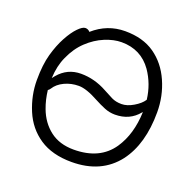

<svg xmlns="http://www.w3.org/2000/svg" viewBox="-128 -844 1001 993"><g transform="rotate(20 372.5 -347.5)"><path d="M223 -646Q299 -713 397 -713Q495 -713 560 -667.5Q625 -622 660 -543Q695 -464 695 -375Q695 -200 616 -95Q529 18 366 18Q259 18 189.5 -28.5Q120 -75 86.5 -155Q53 -235 53 -319.5Q53 -404 69.5 -462.5Q86 -521 110 -565Q134 -609 158 -633.5Q182 -658 197.5 -658Q213 -658 223 -646ZM622 -418Q612 -501 566 -568Q506 -653 399 -653Q356 -653 307.5 -633Q259 -613 217 -573.5Q175 -534 149 -475Q125 -423 122 -355Q128 -362 134 -370Q183 -428 257.5 -428Q332 -428 401 -390Q428 -375 451.5 -363.5Q475 -352 506 -352Q537 -352 571.5 -372.5Q606 -393 621 -416Q622 -417 622 -418ZM124 -290Q130 -238 147 -193Q172 -126 224 -86Q276 -46 354 -46Q498 -46 565 -145Q621 -228 625 -351Q623 -350 622 -348Q574 -289 493 -289Q463 -289 435 -300.5Q407 -312 379 -327Q310 -365 268 -365Q226 -365 190 -348Q154 -331 136 -302Q130 -293 124 -290Z"/></g></svg>

Font: Fusion Kai T
Style: Regular
Weight: 400
Designer: Fontworks Inc.
Version: Version 24.134;May 13, 2024